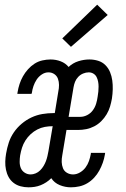

<svg xmlns="http://www.w3.org/2000/svg" viewBox="-20 -792 540 820"><path d="M102 8Q84 8 67.5 3.5Q51 -1 38 -11Q25 -21 17 -35.5Q9 -50 5.5 -67Q2 -84 2.5 -101.5Q3 -119 6 -136Q10 -160 17.5 -183Q25 -206 39 -226.5Q53 -247 72.5 -263.5Q92 -280 114.5 -290.5Q137 -301 161 -305Q185 -309 208 -309H214L229 -401Q232 -415 232 -429Q232 -443 227.5 -455.5Q223 -468 212 -475.5Q201 -483 187 -483Q172 -483 158.5 -474Q145 -465 136.5 -452Q128 -439 123 -424.5Q118 -410 116 -395Q115 -394 115 -393Q115 -392 115 -391H54Q54 -393 54.5 -394.5Q55 -396 55 -398Q58 -416 63.5 -433Q69 -450 78 -466Q87 -482 99.5 -496Q112 -510 127.5 -520Q143 -530 161 -534Q179 -538 196 -538Q219 -538 239.5 -530Q260 -522 273 -506Q291 -523 314.5 -530.5Q338 -538 362 -538Q381 -538 399 -532.5Q417 -527 430 -514Q443 -501 450 -484Q457 -467 459.5 -448.5Q462 -430 461.5 -410.5Q461 -391 458 -371Q455 -354 450 -337Q445 -320 435.5 -304Q426 -288 412.5 -274.5Q399 -261 382.5 -252.5Q366 -244 348.5 -240.5Q331 -237 314 -237H264L246 -129Q243 -114 243.5 -100Q244 -86 249 -73.5Q254 -61 266 -54Q278 -47 292 -47Q307 -47 321.5 -55.5Q336 -64 345.5 -77Q355 -90 360 -104.5Q365 -119 368 -135Q368 -136 368 -137Q368 -138 368 -139H429Q429 -137 428.5 -135.5Q428 -134 428 -132Q425 -114 419 -97Q413 -80 404 -63.5Q395 -47 382 -33Q369 -19 353 -9.5Q337 0 319 4Q301 8 283 8Q258 8 235 -1.5Q212 -11 199 -31Q189 -21 177.5 -13.5Q166 -6 153.5 -1Q141 4 128 6Q115 8 102 8ZM273 -293H323Q338 -293 352.5 -300.5Q367 -308 376.5 -321Q386 -334 390.5 -349Q395 -364 397 -379Q399 -390 400 -401Q401 -412 401 -422.5Q401 -433 399 -443.5Q397 -454 392.5 -463Q388 -472 379 -477.5Q370 -483 359 -483Q347 -483 335 -478Q323 -473 314 -463.5Q305 -454 300.5 -442.5Q296 -431 294 -419ZM111 -47Q121 -47 132 -51.5Q143 -56 151.5 -64.5Q160 -73 166 -83Q172 -93 176 -103.5Q180 -114 182.5 -125Q185 -136 187 -147L205 -253Q188 -253 171.5 -250Q155 -247 139.5 -239Q124 -231 111 -219Q98 -207 88.5 -192Q79 -177 74 -161Q69 -145 66 -128Q64 -115 64 -100.5Q64 -86 69 -74Q74 -62 85.5 -54.5Q97 -47 111 -47ZM283 -592 246 -628 395 -772 440 -728Z"/></svg>

Font: Iosevka Slab Light
Style: Italic
Weight: 300
Italic angle: -9°
Monospace: yes
Designer: Belleve Invis
Foundry: Belleve Invis
Version: Version 11.1.1; ttfautohint (v1.8.3)